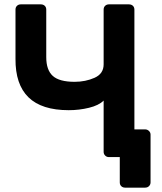

<svg xmlns="http://www.w3.org/2000/svg" viewBox="-20 -720 742 880"><path d="M645 -127Q655 -127 662.5 -120Q670 -113 670 -103V116Q670 126 663 133Q656 140 645 140H553Q543 140 536 133.5Q529 127 529 116V0H479Q469 0 462 -7Q455 -14 455 -24V-259Q433 -237 388 -226Q343 -215 295 -215Q171 -215 110.5 -274Q50 -333 51 -451V-676Q51 -687 58 -693.5Q65 -700 75 -700H167Q178 -700 185 -693.5Q192 -687 192 -676V-458Q192 -399 222 -372Q252 -345 322 -345Q372 -345 413.5 -363.5Q455 -382 455 -425V-676Q455 -687 462 -693.5Q469 -700 479 -700H571Q582 -700 589 -693.5Q596 -687 596 -676V-127Z"/></svg>

Font: Rubik AZ
Style: Regular
Weight: 500
Designer: Hubert and Fischer
Foundry: Hubert & Fischer
Version: Version 2.000